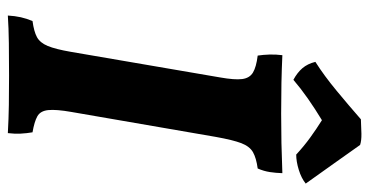

<svg xmlns="http://www.w3.org/2000/svg" viewBox="-240 -674 918 477"><g transform="rotate(90 218.5 -436.0)"><path d="M172.8 -523.9Q179.3 -560.5 176.9 -579.1Q174.5 -597.7 160.8 -605.9Q147.1 -614.2 118.6 -617.7Q116.5 -631.4 116 -647.1Q115.5 -662.8 117.6 -679Q150.3 -677.5 186.3 -676.7Q222.3 -676 262.6 -676Q298.3 -676 335.9 -676.7Q373.4 -677.5 410.7 -679Q410.3 -663.3 408 -648.1Q405.7 -632.9 399.1 -617.7Q373.1 -614.2 358.6 -606Q344.1 -597.7 336.1 -576.8Q328.2 -555.9 320.6 -513.5L258.6 -154.7Q252 -117 254 -97.4Q256 -77.8 269.4 -70.3Q282.8 -62.8 309.2 -58.3Q311.7 -44.1 312.5 -28.6Q313.2 -13.2 311.2 3Q274.4 1 241.1 0.5Q207.7 0 168.3 0Q125.7 0 87.7 0.5Q49.8 1 19.1 3Q20.1 -14.7 23.4 -29.4Q26.7 -44 32.8 -58.3Q58.8 -61.8 72.7 -69.3Q86.7 -76.8 94.7 -96.1Q102.7 -115.4 109.2 -153.1ZM178.8 -706.4Q160.9 -716 149.9 -728.8Q138.9 -741.7 134.2 -761Q168.7 -782.9 206 -813.8Q243.3 -844.7 276.9 -874.1Q295.6 -875.1 312.7 -875.4Q329.9 -875.7 340.6 -872.1Q361.7 -841.7 385.6 -808.6Q409.4 -775.4 436.6 -737Q423.2 -726.2 402.5 -719.8Q381.9 -713.4 364.5 -713.4Q343.5 -732.8 322.1 -748.3Q300.7 -763.8 279.1 -777.3Q251.3 -760.5 225.4 -742.4Q199.6 -724.3 178.8 -706.4Z"/></g></svg>

Font: Vollkorn
Style: Italic
Weight: 400
Italic angle: -11°
Designer: Friedrich Althausen
Foundry: Friedrich Althausen
Version: Version 5.001